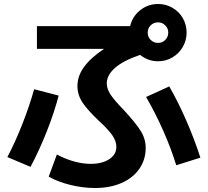

<svg xmlns="http://www.w3.org/2000/svg" viewBox="-20 -875 1040 962"><path d="M224 10 265 -101Q305 -79 349.5 -66.5Q394 -54 434 -54Q492 -54 527.5 -77.5Q563 -101 563 -139Q563 -169 541.5 -199Q520 -229 475 -270Q418 -324 393 -362Q368 -400 368 -444Q368 -494 401 -539.5Q434 -585 501 -630H165V-744H632Q643 -792 682 -823.5Q721 -855 772 -855Q811 -855 844 -836Q877 -817 896 -784Q915 -751 915 -712Q915 -673 896 -640Q877 -607 844 -587.5Q811 -568 772 -568Q722 -568 682 -600Q599 -572 557 -535.5Q515 -499 515 -457Q515 -429 535 -399.5Q555 -370 601 -323Q660 -259 685 -219Q710 -179 710 -134Q710 -75 678 -29Q646 17 588.5 42Q531 67 456 67Q396 67 332.5 51.5Q269 36 224 10ZM151 -428 274 -396Q252 -312 215 -218Q178 -124 133 -39L17 -88Q57 -164 93 -256Q129 -348 151 -428ZM828 -442Q872 -366 913 -272Q954 -178 984 -85L863 -47Q837 -132 797 -222Q757 -312 712 -389ZM772 -660Q793 -660 808 -675Q823 -690 823 -712Q823 -733 808 -748Q793 -763 772 -763Q750 -763 735 -748Q720 -733 720 -712Q720 -690 735 -675Q750 -660 772 -660Z"/></svg>

Font: Enso
Style: Bold
Weight: 700
Designer: Coji Morishita
Foundry: UNDERFOREST DESIGN
Version: Version 1.000